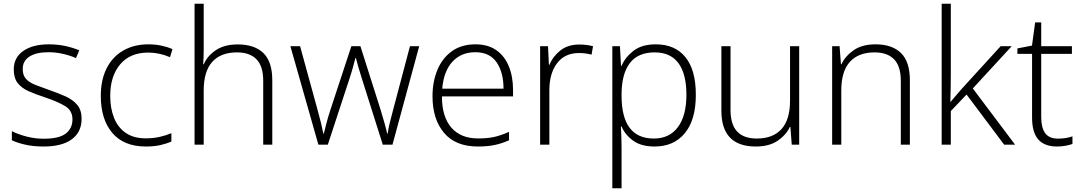

<svg xmlns="http://www.w3.org/2000/svg" viewBox="-20 -780 5827 1035"><path d="M419.9 -139.2Q419.9 -68.4 367.2 -29.3Q314.5 9.8 215.3 9.8Q160.2 9.8 116.7 0Q73.2 -9.8 43.9 -23.9V-72.8Q80.6 -54.7 125 -43.5Q169.4 -32.2 216.3 -32.2Q298.3 -32.2 334.5 -60.1Q370.6 -87.9 370.6 -136.2Q370.6 -184.1 331.3 -208Q292 -231.9 221.7 -255.4Q172.9 -271.5 135 -288.1Q97.2 -304.7 75.7 -331.8Q54.2 -358.9 54.2 -405.8Q54.2 -469.7 105.5 -505.4Q156.7 -541 243.2 -541Q291 -541 332.3 -532Q373.5 -522.9 407.2 -508.8L389.6 -466.8Q359.4 -480.5 319.8 -489.5Q280.3 -498.5 240.7 -498.5Q175.8 -498.5 139.2 -475.3Q102.5 -452.1 102.5 -408.2Q102.5 -374 120.1 -354.7Q137.7 -335.4 170.4 -322.5Q203.1 -309.6 248 -293.9Q294.4 -277.8 333.5 -260.3Q372.6 -242.7 396.2 -214.8Q419.9 -187 419.9 -139.2Z M766.6 9.8Q647.5 9.8 585.4 -63.5Q523.4 -136.7 523.4 -262.7Q523.4 -350.1 555.2 -412.4Q586.9 -474.6 644.8 -507.8Q702.6 -541 779.8 -541Q817.9 -541 850.6 -533.9Q883.3 -526.9 909.7 -515.1L896.5 -471.7Q838.4 -496.6 779.3 -496.6Q681.6 -496.6 627.9 -433.3Q574.2 -370.1 574.2 -263.2Q574.2 -196.3 594.7 -144.8Q615.2 -93.3 657.7 -63.7Q700.2 -34.2 766.6 -34.2Q805.7 -34.2 840.3 -42Q875 -49.8 903.8 -62V-17.1Q877.9 -5.4 844 2.2Q810.1 9.8 766.6 9.8Z M1078.1 -759.8V-511.7Q1078.1 -490.2 1077.4 -471.7Q1076.7 -453.1 1075.2 -434.1H1078.6Q1098.1 -479 1144 -509.8Q1189.9 -540.5 1261.7 -540.5Q1352.1 -540.5 1399.9 -493.9Q1447.8 -447.3 1447.8 -347.2V0H1398.9V-344.2Q1398.9 -423.3 1362.5 -460.4Q1326.2 -497.6 1257.8 -497.6Q1169.9 -497.6 1124 -446.3Q1078.1 -395 1078.1 -292.5V0H1028.8V-759.8Z M2043.5 0 1930.7 -356.4Q1920.4 -388.2 1912.6 -415.5Q1904.8 -442.9 1898.4 -467.8H1896Q1889.6 -442.9 1881.8 -414.6Q1874 -386.2 1863.8 -355.5L1747.1 0H1696.3L1545.4 -530.8H1597.7L1690.9 -191.4Q1703.1 -147 1710.7 -116Q1718.3 -85 1723.1 -59.6H1725.6Q1731.4 -83.5 1739.3 -114Q1747.1 -144.5 1760.3 -185.5L1874 -530.8H1922.9L2032.2 -186.5Q2043.5 -149.4 2052.5 -117.4Q2061.5 -85.4 2066.9 -60.1H2069.8Q2072.8 -84 2080.6 -116Q2088.4 -147.9 2100.1 -191.4L2189.9 -530.8H2239.7L2095.7 0Z M2543 -541Q2610.8 -541 2655.8 -509.3Q2700.7 -477.5 2723.1 -422.1Q2745.6 -366.7 2745.6 -295.9V-260.3H2362.3Q2362.3 -150.9 2412.8 -92.3Q2463.4 -33.7 2557.6 -33.7Q2606.4 -33.7 2642.8 -41.5Q2679.2 -49.3 2724.1 -69.3V-23.9Q2685.1 -6.3 2646 1.7Q2606.9 9.8 2556.2 9.8Q2435.5 9.8 2373.5 -64Q2311.5 -137.7 2311.5 -260.7Q2311.5 -340.3 2338.1 -403.8Q2364.7 -467.3 2416.3 -504.2Q2467.8 -541 2543 -541ZM2542.5 -498.5Q2466.3 -498.5 2419.2 -447.8Q2372.1 -397 2363.8 -302.2H2694.3Q2694.3 -389.6 2657 -444.1Q2619.6 -498.5 2542.5 -498.5Z M3102.5 -540Q3143.1 -540 3176.8 -530.8L3168.9 -485.4Q3152.8 -489.7 3136.2 -491.9Q3119.6 -494.1 3100.6 -494.1Q3024.9 -494.1 2983.2 -439.5Q2941.4 -384.8 2941.4 -293V0H2891.6V-530.8H2934.1L2939 -430.7H2941.9Q2960.4 -476.1 3001 -508.1Q3041.5 -540 3102.5 -540Z M3515.6 -541Q3618.2 -541 3674.6 -472.2Q3731 -403.3 3731 -269Q3731 -133.8 3671.6 -62Q3612.3 9.8 3508.8 9.8Q3436.5 9.8 3393.1 -21.7Q3349.6 -53.2 3330.6 -98.1H3327.1Q3328.6 -70.3 3329.6 -40Q3330.6 -9.8 3330.6 17.1V234.9H3280.8V-530.8H3321.8L3327.6 -424.8H3330.6Q3349.6 -470.7 3394.5 -505.9Q3439.5 -541 3515.6 -541ZM3509.3 -497.6Q3418.9 -497.6 3375 -439.5Q3331.1 -381.3 3330.6 -272.9V-264.6Q3330.6 -33.2 3504.4 -33.2Q3588.9 -33.2 3634.5 -95Q3680.2 -156.7 3680.2 -269.5Q3680.2 -380.9 3637.5 -439.2Q3594.7 -497.6 3509.3 -497.6Z M4288.1 -530.8V0H4248L4240.7 -95.7H4237.8Q4217.3 -51.8 4171.6 -21Q4126 9.8 4054.2 9.8Q3868.7 9.8 3868.7 -183.1V-530.8H3918V-188Q3918 -108.4 3953.9 -70.8Q3989.7 -33.2 4059.1 -33.2Q4146.5 -33.2 4192.6 -84Q4238.8 -134.8 4238.8 -237.8V-530.8Z M4699.7 -541Q4789.1 -541 4836.9 -494.1Q4884.8 -447.3 4884.8 -347.2V0H4835.9V-344.2Q4835.9 -423.3 4799.6 -460.4Q4763.2 -497.6 4694.8 -497.6Q4607.4 -497.6 4561.3 -446.5Q4515.1 -395.5 4515.1 -292.5V0H4465.8V-530.8H4505.9L4513.2 -434.1H4516.1Q4537.1 -478.5 4582.5 -509.8Q4627.9 -541 4699.7 -541Z M5105.5 -759.8V-376.5Q5105.5 -340.8 5104.7 -304.2Q5104 -267.6 5103 -230.5H5104Q5118.2 -247.1 5133.5 -265.4Q5148.9 -283.7 5164.1 -300.8L5374 -530.8H5433.6L5224.1 -303.2L5452.1 0H5393.1L5190.4 -270.5L5105.5 -181.2V0H5056.2V-759.8Z M5683.6 -32.7Q5706.5 -32.7 5726.3 -36.1Q5746.1 -39.6 5761.2 -44.9V-3.9Q5745.6 1.5 5724.4 5.6Q5703.1 9.8 5678.2 9.8Q5610.8 9.8 5577.1 -28.1Q5543.5 -65.9 5543.5 -146V-489.7H5464.4V-519L5543 -534.2L5560.1 -659.2H5592.8V-530.8H5758.3V-489.7H5592.8V-148.9Q5592.8 -91.8 5614 -62.3Q5635.3 -32.7 5683.6 -32.7Z"/></svg>

Font: Open Sans Light
Style: Regular
Weight: 300
Designer: Monotype Design Team
Foundry: Monotype Imaging Inc.
Version: Version 3.000; ttfautohint (v1.8.4)